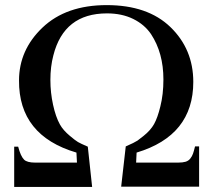

<svg xmlns="http://www.w3.org/2000/svg" viewBox="-20 -738 840 759"><path d="M683.1 -95.2H684.1Q702.1 -95.2 713.6 -98.6Q725.1 -102.1 732.2 -111.1Q739.3 -120.1 742.9 -130.4Q746.6 -140.6 751 -159.2H767.1V0H459L477.1 -159.2Q511.7 -174.3 523.4 -182.1Q531.2 -187.5 546.9 -200.2Q575.2 -222.7 589.1 -247.6Q603 -272.5 613.8 -316.9Q626 -364.7 626 -423.8Q626 -528.8 577.1 -603Q551.3 -641.1 506.6 -663.1Q461.9 -685.1 402.8 -685.1Q232.9 -685.1 190.9 -519Q179.2 -474.6 179.2 -421.9Q179.2 -372.1 189.7 -324Q200.2 -275.9 216.8 -246.1Q229.5 -223.1 255.9 -201.2Q277.8 -182.6 288.3 -176.5Q298.8 -170.4 327.1 -158.2L344.2 1H36.1V-158.2H51.8Q61.5 -120.6 75.2 -106.9Q86.9 -95.2 119.1 -95.2H284.2L282.2 -134.8Q53.7 -202.1 55.2 -419.9Q55.2 -540.5 147.9 -628.9Q241.2 -717.8 401.9 -717.8Q564 -717.8 653.8 -630.9Q744.1 -543.5 744.1 -414.1Q744.1 -202.1 520 -134.8L518.1 -95.2Z"/></svg>

Font: Perun
Style: Bold
Weight: 700
Foundry: Copyright (c) Stefan Peev, Context Ltd, 2016
Version: Version 1.0000